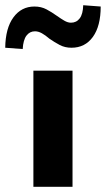

<svg xmlns="http://www.w3.org/2000/svg" viewBox="-78 -716 406 736"><path d="M50 0V-445H200V0ZM9 -528 -58 -533Q-57 -608 -26.5 -649.5Q4 -691 54 -691Q80 -691 100.5 -680Q121 -669 139 -656Q156 -644 169 -636.5Q182 -629 194 -629Q215 -629 227.5 -645.5Q240 -662 241 -696L308 -691Q308 -616 278 -574.5Q248 -533 196 -533Q171 -533 151 -543.5Q131 -554 111 -568Q96 -581 82.5 -588.5Q69 -596 56 -596Q36 -596 23.5 -579.5Q11 -563 9 -528Z"/></svg>

Font: Nunito Sans 12pt ExtraLight
Style: Weight 830 Width 84 Optical size 12.0 YTLC 445
Weight: 830
Width: 4
Designer: Vernon Adams
Foundry: Vernon Adams
Version: Version 3.101;gftools[0.9.27]